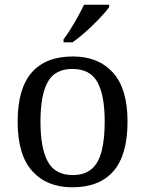

<svg xmlns="http://www.w3.org/2000/svg" viewBox="-20 -786 617 816"><path d="M287 10Q179 10 117 -59Q55 -128 55 -269Q55 -409 114.5 -477.5Q174 -546 290 -546Q398 -546 460 -477.5Q522 -409 522 -269Q522 -128 462.5 -59Q403 10 287 10ZM289 -42Q339 -42 369 -67.5Q399 -93 412 -144Q425 -195 425 -269Q425 -381 394 -437Q363 -493 288 -493Q213 -493 182.5 -437Q152 -381 152 -269Q152 -157 183 -99.5Q214 -42 289 -42ZM250 -619Q265 -638 281 -664Q297 -690 312 -717Q327 -744 337 -766H444V-756Q435 -743 417 -723Q399 -703 376.5 -681Q354 -659 331 -639.5Q308 -620 288 -606H250Z"/></svg>

Font: Noto Serif Lao
Style: Regular
Weight: 400
Designer: Monotype Design Team
Foundry: Monotype Imaging Inc.
Version: Version 2.003